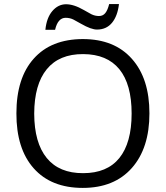

<svg xmlns="http://www.w3.org/2000/svg" viewBox="-20 -918 819 948"><path d="M148.9 -356.9Q149.4 -212.9 210.9 -137.7Q272.5 -62.5 390.6 -63Q508.8 -63 569.3 -137.7Q629.9 -212.9 629.9 -357.4Q629.9 -502 569.3 -576.2Q508.8 -650.4 390.6 -650.9Q272.5 -651.4 210.9 -576.2Q149.4 -501 148.9 -356.9ZM388.7 9.8Q232.4 9.8 146.5 -86.9Q60.5 -183.6 61 -358.4Q61 -533.2 147 -628.9Q232.4 -724.6 388.7 -725.1Q544.9 -725.1 631.3 -627.4Q717.8 -530.3 717.8 -358.4Q717.8 -186.5 630.9 -88.4Q543.9 9.8 388.7 9.8ZM460 -772Q430.7 -771.5 379.9 -800.8Q360.4 -811.5 342.8 -821.3Q325.2 -830.1 304.2 -830.1Q265.6 -830.1 252 -771H204.1Q210 -830.1 238.3 -863.3Q266.6 -896.5 305.2 -897Q343.8 -897.5 394.5 -868.2Q413.6 -857.4 431.2 -847.7Q449.2 -838.9 468.8 -838.9Q488.3 -838.9 500 -853.5Q511.7 -868.2 519 -897.9H567.4Q560.5 -838.9 533.2 -805.7Q505.9 -772.5 460 -772Z"/></svg>

Font: OpenSans-Regular
Style: Regular
Weight: 400
Foundry: Ascender Corporation
Version: Version 1.10